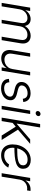

<svg xmlns="http://www.w3.org/2000/svg" viewBox="1402 -2178 786 3631"><g transform="rotate(90 1795.5 -362.0)"><path d="M34.2 0 124 -539.1H187.5L168 -418L160.2 -419.9Q178.7 -464.4 208.3 -492.7Q237.8 -521 272.2 -534.7Q306.6 -548.3 341.3 -548.3Q382.8 -548.3 411.9 -530.8Q440.9 -513.2 456.3 -482.7Q471.7 -452.1 472.7 -412.6L461.4 -417.5Q478 -458 507.6 -487.3Q537.1 -516.6 575.4 -532.5Q613.8 -548.3 655.8 -548.3Q705.6 -548.3 741.2 -526.6Q776.9 -504.9 792.7 -462.6Q808.6 -420.4 798.3 -358.4L738.8 0H673.3L733.4 -361.8Q741.2 -406.2 730 -434.1Q718.8 -461.9 694.3 -474.9Q669.9 -487.8 637.2 -487.8Q596.2 -487.8 562.5 -470.5Q528.8 -453.1 506.6 -422.4Q484.4 -391.6 477.5 -351.1L419.4 0H354L414.6 -367.7Q424.3 -424.8 397.5 -456.3Q370.6 -487.8 320.3 -487.8Q282.7 -487.8 248 -470.5Q213.4 -453.1 188.7 -420.4Q164.1 -387.7 156.2 -342.3L99.6 0Z M1085 7.8Q1030.3 7.8 991.5 -15.1Q952.6 -38.1 935.8 -82.8Q918.9 -127.4 929.2 -191.9L986.8 -539.1H1052.2L995.6 -196.8Q984.9 -129.9 1015.6 -91.1Q1046.4 -52.2 1109.4 -52.2Q1151.9 -52.2 1189 -70.3Q1226.1 -88.4 1252 -122.6Q1277.8 -156.7 1285.6 -205.1L1340.8 -539.1H1406.2L1316.9 0H1253.4L1274.4 -126H1286.1Q1251.5 -55.2 1199 -23.7Q1146.5 7.8 1085 7.8Z M1650.4 11.2Q1598.1 11.2 1559.3 -4.4Q1520.5 -20 1498 -50.3Q1475.6 -80.6 1472.2 -123.5Q1471.7 -127.9 1471.7 -130.4Q1471.7 -132.8 1471.7 -137.2L1535.6 -145Q1537.1 -95.2 1567.1 -71Q1597.2 -46.9 1651.4 -46.9Q1693.8 -46.9 1728.5 -61Q1763.2 -75.2 1784.4 -99.9Q1805.7 -124.5 1808.1 -155.8Q1810.1 -183.6 1791.7 -201.9Q1773.4 -220.2 1734.4 -230L1649.4 -251Q1585.4 -267.1 1555.4 -301.3Q1525.4 -335.4 1530.3 -387.2Q1534.2 -434.6 1563.7 -470.7Q1593.3 -506.8 1639.6 -526.9Q1686 -546.9 1741.2 -546.9Q1814.9 -546.9 1856 -514.2Q1897 -481.4 1906.2 -425.8Q1907.2 -421.4 1907.7 -417.5Q1908.2 -413.6 1908.2 -408.7L1847.2 -399.9Q1843.3 -440.9 1818.1 -465.6Q1793 -490.2 1740.2 -490.2Q1701.7 -490.2 1669.4 -476.3Q1637.2 -462.4 1617.4 -438.7Q1597.7 -415 1595.7 -384.8Q1593.3 -355.5 1612.8 -337.2Q1632.3 -318.8 1676.8 -307.6L1757.3 -287.6Q1820.8 -272 1850.3 -238.5Q1879.9 -205.1 1874.5 -154.3Q1871.6 -117.2 1853 -86.9Q1834.5 -56.6 1804 -34.4Q1773.4 -12.2 1734.1 -0.5Q1694.8 11.2 1650.4 11.2Z M1980.5 0 2069.8 -539.1H2135.3L2045.9 0ZM2119.1 -642.6Q2100.1 -642.6 2088.1 -656.2Q2076.2 -669.9 2079.6 -689Q2082.5 -708 2098.9 -721.4Q2115.2 -734.9 2134.8 -734.9Q2154.8 -734.9 2166.5 -721.4Q2178.2 -708 2174.8 -689Q2171.9 -669.9 2155.5 -656.2Q2139.2 -642.6 2119.1 -642.6Z M2297.4 -202.6 2311.5 -286.6H2323.7L2616.2 -539.1H2699.7L2409.7 -289.1L2402.3 -288.1ZM2204.1 0 2324.7 -727.5H2390.1L2269.5 0ZM2542.5 0 2368.7 -276.4 2422.9 -321.8 2626 0Z M2915.5 10.3Q2853 10.3 2806.9 -15.4Q2760.7 -41 2735.6 -89.6Q2710.4 -138.2 2710.4 -205.6Q2710.4 -277.8 2732.4 -340.6Q2754.4 -403.3 2794.4 -450.2Q2834.5 -497.1 2887.9 -523.4Q2941.4 -549.8 3003.9 -549.8Q3055.7 -549.8 3093.3 -532.2Q3130.9 -514.6 3151.1 -482.4Q3171.4 -450.2 3171.4 -405.8Q3171.4 -356.4 3145.3 -324.5Q3119.1 -292.5 3067.4 -273.9Q3015.6 -255.4 2938 -247.8Q2860.4 -240.2 2757.3 -240.2L2765.1 -293Q2855 -293 2919.4 -297.4Q2983.9 -301.8 3025.1 -314Q3066.4 -326.2 3086.2 -348.4Q3106 -370.6 3106 -406.2Q3106 -445.3 3077.6 -467.8Q3049.3 -490.2 2998 -490.2Q2942.4 -490.2 2900.4 -465.3Q2858.4 -440.4 2830.3 -398.7Q2802.2 -356.9 2787.8 -306.6Q2773.4 -256.3 2773.4 -205.1Q2773.4 -160.2 2789.1 -124.8Q2804.7 -89.4 2836.9 -68.8Q2869.1 -48.3 2918.9 -48.3Q2974.1 -48.3 3018.8 -73.7Q3063.5 -99.1 3087.9 -140.6L3148.9 -125Q3117.2 -64 3054.9 -26.9Q2992.7 10.3 2915.5 10.3Z M3254.9 0 3344.2 -539.1H3407.2L3393.6 -454.1H3397.5Q3420.4 -495.6 3464.1 -521Q3507.8 -546.4 3559.1 -546.4Q3567.4 -546.4 3575.9 -545.9Q3584.5 -545.4 3590.8 -545.4L3580.1 -479.5Q3575.7 -480.5 3564.9 -481.7Q3554.2 -482.9 3542 -482.9Q3501.5 -482.9 3466.3 -465.3Q3431.2 -447.8 3407.7 -416.5Q3384.3 -385.3 3377 -343.8L3320.3 0Z"/></g></svg>

Font: Inter 18pt Light
Style: Italic
Weight: 300
Italic angle: -9.3988°
Designer: Rasmus Andersson
Foundry: rsms
Version: Version 4.001;git-66647c0bb